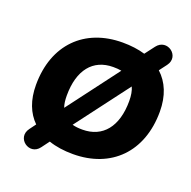

<svg xmlns="http://www.w3.org/2000/svg" viewBox="-140 -888 1085 1090"><g transform="rotate(20 402.5 -343.0)"><path d="M394 11C624 11 776 -140 776 -384C776 -480 745 -553 690 -603L724 -648C776 -717 676 -790 624 -721L580 -663C540 -675 494 -681 444 -681C215 -681 63 -531 63 -287C63 -195 91 -125 141 -76L113 -38C61 32 162 104 212 36L247 -11C290 4 340 11 394 11ZM397 -138C374 -138 354 -140 336 -145L577 -464C587 -443 592 -415 592 -381C592 -227 520 -138 397 -138ZM248 -290C248 -444 319 -532 441 -532C459 -532 476 -531 491 -528L258 -219C251 -238 248 -262 248 -290Z"/></g></svg>

Font: SN Pro Heavy
Style: Italic
Weight: 800
Italic angle: -9°
Designer: Tobias Whetton
Foundry: Supernotes
Version: Version 1.001;Glyphs 3.2 (3249)